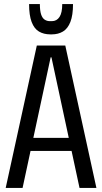

<svg xmlns="http://www.w3.org/2000/svg" viewBox="-20 -924 502 944"><path d="M161 -700H301L454 0H371L233 -642H229L91 0H8ZM114 -246H349V-182H114ZM227 -755Q195 -755 171.5 -769Q148 -783 135.5 -816Q123 -849 123 -904H176Q176 -872 182 -853.5Q188 -835 199.5 -827.5Q211 -820 225 -820H235Q259 -820 272.5 -840.5Q286 -861 286 -904H339Q339 -849 326 -816Q313 -783 289.5 -769Q266 -755 235 -755Z"/></svg>

Font: Pathway Extreme Condensed
Style: Regular
Weight: 400
Width: 3
Version: Version 1.001;gftools[0.9.26]